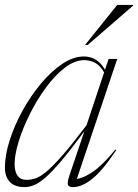

<svg xmlns="http://www.w3.org/2000/svg" viewBox="-22 -752 562 782"><path d="M262 -41 321.5 -217Q266 -142 227.8 -96.8Q189.5 -51.5 162.8 -28.5Q136 -5.5 116.2 2.2Q96.5 10 78.5 10Q36.5 10 17.2 -12Q-2 -34 -2 -68.5Q-2 -120 17.5 -181Q37 -242 70.2 -302Q103.5 -362 145.2 -412Q187 -462 232 -492Q277 -522 319.5 -522Q375 -522 405.5 -468L420.5 -512H455.5L291 -23.5Q317 -26 355.8 -52Q394.5 -78 448 -143L451.5 -140.5Q396 -57.5 354 -23.8Q312 10 275.5 10Q258.5 10 254.8 1Q251 -8 262 -41ZM37.5 -83.5Q37.5 -54 49.2 -36.8Q61 -19.5 87 -19.5Q104 -19.5 122.5 -25.5Q141 -31.5 166.8 -52.8Q192.5 -74 232 -119Q271.5 -164 330.5 -242L402 -457Q385.5 -486 364.8 -496.5Q344 -507 321 -507Q282 -507 241.8 -476Q201.5 -445 165 -395.2Q128.5 -345.5 99.8 -288Q71 -230.5 54.2 -176.2Q37.5 -122 37.5 -83.5ZM324.5 -569 455.5 -732H520V-729L335.5 -569Z"/></svg>

Font: Newsreader Display ExtraLight
Style: Italic
Weight: 275
Italic angle: -17°
Designer: Hugues Gentile
Foundry: Production Type
Version: Version 1.001